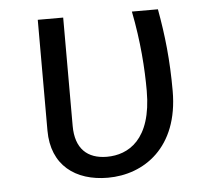

<svg xmlns="http://www.w3.org/2000/svg" viewBox="-44 -574 688 632"><g transform="rotate(-5 300.0 -258.0)"><path d="M500 -527H414C434 -426 440 -336 440 -263C440 -101 361 -58 291 -58C226 -58 187 -94 187 -169V-527H103V-161C103 -46 181 11 288 11C407 11 525 -68 525 -255C525 -357 516 -439 500 -527Z"/></g></svg>

Font: FiraMono Nerd Font
Style: Regular
Weight: 400
Designer: Carrois Corporate & Edenspiekermann AG
Foundry: Carrois Corporate GbR & Edenspiekermann AG
Version: Version 003.206;Nerd Fonts 3.3.0